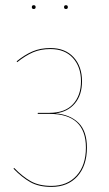

<svg xmlns="http://www.w3.org/2000/svg" viewBox="-20 -713 420 742"><path d="M103 -685.5Q103 -692.9 110.4 -692.9Q117.7 -692.9 117.7 -685.5Q117.7 -678.2 110.4 -678.2Q103 -678.2 103 -685.5ZM227.5 -685.5Q227.5 -692.9 234.9 -692.9Q242.2 -692.9 242.2 -685.5Q242.2 -678.2 234.9 -678.2Q227.5 -678.2 227.5 -685.5ZM174.8 -527.3Q231.9 -527.3 264.4 -491.9Q296.9 -456.5 296.9 -398.9Q296.9 -345.7 269.3 -313Q241.7 -280.3 194.3 -274.9Q250.5 -270.5 283.2 -238.5Q315.9 -206.5 315.9 -142.6Q315.9 -72.8 279.1 -31.7Q242.2 9.3 178.7 9.3Q129.9 9.3 97.4 -9Q64.9 -27.3 32.2 -61L34.7 -64Q66.9 -30.8 98.9 -12.7Q130.9 5.4 178.7 5.4Q240.2 5.4 276.1 -34.4Q312 -74.2 312 -142.6Q312 -272.9 171.4 -272.9H125.5L126.5 -276.9H170.9Q231.4 -276.9 262.2 -310.5Q293 -344.2 293 -398.9Q293 -454.6 261.7 -489Q230.5 -523.4 174.8 -523.4Q136.7 -523.4 107.4 -510.7Q78.1 -498 46.4 -472.7L44.4 -476.1Q75.7 -501.5 106 -514.4Q136.2 -527.3 174.8 -527.3Z"/></svg>

Font: Fira Sans Compressed Four
Style: Regular
Weight: 100
Width: 1
Designer: Carrois Corporate & Edenspiekermann AG
Foundry: Carrois Corporate GbR & Edenspiekermann AG
Version: Version 4.203;PS 004.203;hotconv 1.0.88;makeotf.lib2.5.64775